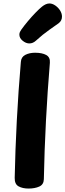

<svg xmlns="http://www.w3.org/2000/svg" viewBox="-20 -1076 379 1113"><path d="M100.9 -716.9Q102.7 -745.7 126.8 -758Q150.9 -770.3 183.4 -770.3Q224.2 -770.3 247.9 -757.2Q271.7 -744.1 269.1 -712Q255.4 -547.9 246.4 -375.5Q237.4 -203.1 234.2 -37.2Q233.4 -6.1 207.7 5.4Q181.9 17 145.4 17Q111.1 17 87.8 4.3Q64.4 -8.4 65.2 -45.2Q68.4 -204.7 77.4 -376.8Q86.4 -548.9 100.9 -716.9ZM149.9 -824.2Q130.4 -824.2 111.4 -839.7Q92.3 -855.1 92.3 -875.3Q92.3 -883.8 95.6 -890.8Q98.9 -897.9 103.6 -904.3Q119.2 -926.4 141.5 -953Q163.8 -979.6 186.3 -1002.8Q208.9 -1026.1 223.7 -1037.7Q234.2 -1046.2 245.1 -1051.1Q255.9 -1055.9 266.8 -1055.9Q283.4 -1055.9 300.4 -1044.2Q317.4 -1032.6 328.4 -1015.2Q339.3 -997.8 339.3 -979.6Q339.3 -956.6 320.7 -941.8Q305.9 -930.9 266.4 -903.4Q227 -875.9 187.9 -839.9Q170.7 -824.2 149.9 -824.2Z"/></svg>

Font: Playpen Sans Arabic
Style: Regular
Weight: 400
Designer: Azza Alameddine, Laura Meseguer, Veronika Burian, José Scaglione
Foundry: TypeTogether
Version: Version 2.000